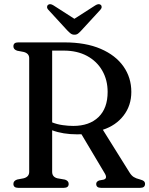

<svg xmlns="http://www.w3.org/2000/svg" viewBox="-20 -904 718 924"><path d="M612 -461.5Q612 -396.5 575 -348.2Q538 -300 475 -279.5L603 -74.5Q612.5 -59 623.8 -52Q635 -45 652 -41Q667 -37 672.5 -32Q678 -27 678 -19Q678 0 654.5 0H466Q443 0 443 -19Q443 -30 457 -35.5L478.5 -39.5Q498.5 -45 484.5 -69L372 -258Q362 -257.5 351 -257.5Q283 -257.5 231 -277V-77Q231 -52.5 256 -46L293 -39.5Q310.5 -33.5 310.5 -19Q310.5 0 287 0H67.5Q44.5 0 44.5 -19Q44.5 -34 62.5 -40L94 -46Q120.5 -53 120.5 -77V-624Q120.5 -647 94 -654L62.5 -660Q44.5 -666 44.5 -681Q44.5 -700 67.5 -700H290Q392.5 -700 464.5 -669Q536.5 -638 574.2 -584.2Q612 -530.5 612 -461.5ZM231 -660.5V-315Q255 -305.5 281.8 -301.8Q308.5 -298 332.5 -298Q410 -298 454 -340.5Q498 -383 498 -461.5Q498 -519 472.2 -564Q446.5 -609 399 -634.8Q351.5 -660.5 286.5 -660.5ZM372.5 -758.5Q363.5 -748.5 356.2 -742.8Q349 -737 338.5 -737Q327.5 -737 320 -742.8Q312.5 -748.5 303 -758.5L212.5 -857Q206 -864 206.5 -870.8Q207 -877.5 211 -880.5Q221 -888.5 237.5 -878L338 -813.5L438.5 -878Q455 -888.5 465 -880.5Q469 -877.5 469.2 -870.8Q469.5 -864 463 -857Z"/></svg>

Font: Fraunces 72pt S050
Style: Regular
Weight: 400
Version: Version 1.000; ttfautohint (v1.8.3)